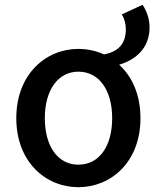

<svg xmlns="http://www.w3.org/2000/svg" viewBox="-20 -768 654 801"><path d="M307 13C443 13 566 -92 566 -275C566 -373 531 -449 477 -498C542 -517 604 -564 604 -654C604 -689 591 -724 575 -748L488 -708C499 -691 505 -668 505 -646C505 -583 471 -552 414 -541C381 -556 344 -564 307 -564C171 -564 48 -458 48 -275C48 -92 171 13 307 13ZM307 -81C221 -81 167 -158 167 -275C167 -391 221 -469 307 -469C394 -469 448 -391 448 -275C448 -158 394 -81 307 -81Z"/></svg>

Font: Noto Sans JP Medium
Style: Regular
Weight: 500
Designer: Ryoko NISHIZUKA  (kana, bopomofo & ideographs); Paul D. Hunt (Latin, Greek & Cyrillic); Sandoll Communications , Soo-you
Foundry: Adobe
Version: Version 2.002;hotconv 1.0.116;makeotfexe 2.5.65601